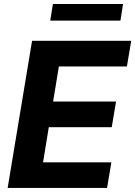

<svg xmlns="http://www.w3.org/2000/svg" viewBox="-20 -929 669 949"><path d="M17.8 0 138.5 -727.3H628.6L607.2 -600.5H271L242.5 -427.2H553.6L532.3 -300.4H221.2L192.8 -126.8H530.5L509.2 0ZM588.1 -909.1 575.3 -827.1H228.3L241.5 -909.1Z"/></svg>

Font: Inter UI
Style: Bold Italic
Weight: 700
Italic angle: 9.39999°
Designer: Rasmus Andersson
Foundry: rsms
Version: 3.2;8d6f07862